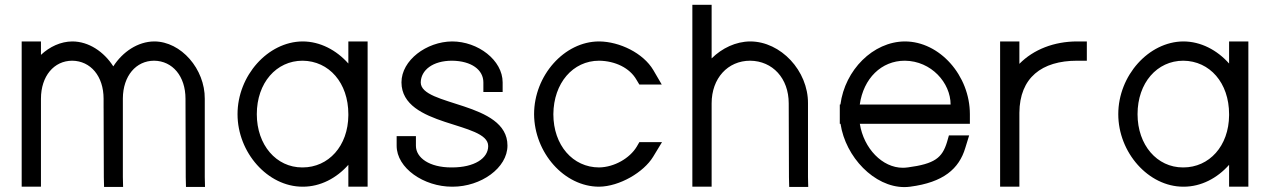

<svg xmlns="http://www.w3.org/2000/svg" viewBox="-20 -755 5267 797"><path d="M450.3 -479.5C411.4 -540.5 348.1 -583 280 -583C232.1 -582.6 186.4 -561.3 150 -527.3V-543V-583H70V-543V-345V-305V-20V20H150V-20V-305V-345C150 -439 204 -503 280 -503C356 -502 410 -439 410 -345V-305H410.1L411 -19L412 21H491L490 -20V-305V-345L490 -346.8C490.7 -439.8 544.5 -503 620 -503C696 -502 750 -439 750 -345L751 -19L752 21H831L830 -20V-345C831 -468 732 -583 620 -583C552.5 -582.4 489.4 -540.3 450.3 -479.5Z M966 -281C966 -122 1091 20 1236 20C1236.5 20 1237 20 1237.5 20C1310.1 20 1377.1 -15.5 1426 -70.8V-20V20H1506V-20V-281V-284.8V-543V-583H1426V-543V-491.3C1376.5 -547.1 1308.6 -583 1236 -583C1092 -582 966 -441 966 -281ZM1046 -281C1046 -411 1127 -503 1236 -503C1346 -502 1426 -411 1426 -281V-276.3C1425 -148.8 1343.7 -60 1236 -60C1235.4 -60 1234.9 -60 1234.3 -60C1127.1 -60 1046 -152.7 1046 -281Z M2066.5 -413C2066.5 -505 1964.5 -583 1856.5 -583C1750.5 -582 1646.5 -505 1646.5 -413C1647.5 -226.1 2006.5 -251 2006.5 -148.7C2006.5 -97.4 1948.7 -60 1856.5 -60C1855.4 -60 1854.3 -60 1853.1 -60C1763.1 -60 1706.5 -99.6 1706.5 -150V-190H1626.5V-150C1626.5 -57 1739.5 20 1856.5 20C1857.2 20 1858 20 1858.7 20C1976.5 20 2086.5 -57.7 2086.5 -150.8C2086.5 -333.9 1726.5 -313.1 1726.5 -413C1727.5 -464 1776.5 -503 1856.5 -503C1937.5 -502 1986.5 -465 1986.5 -413V-373H2066.5Z M2692 -464C2650 -535 2552 -582 2468 -583H2467C2322 -583 2197 -441 2197 -281C2198 -121 2322 20 2467 20C2552 19 2652 -40 2691 -104L2728 -165H2634L2623 -146C2594 -98 2530 -61 2467 -60C2358 -60 2277 -152 2277 -281C2278 -410 2358 -503 2467 -503C2534 -502 2594 -473 2622 -424L2634 -404H2727Z M3334 -20V-326C3335 -461 3221 -583 3094 -583C3034.4 -582.5 2977.4 -555.4 2934 -512.6V-695V-735H2854V-695V-326V-286V-20V20H2934V-20V-286V-326C2934 -430 3001 -503 3094 -503C3187 -502 3254 -430 3254 -326L3255 -19L3256 21H3335Z M3548.9 -321C3564.3 -429.5 3638.6 -503 3736 -503C3846 -502 3926 -411 3926 -321ZM3469.1 -241C3489.8 -102.9 3609.3 21.6 3734 21.6C3742 21.6 3750 21 3758 20C3896 2 3961 -54 3987 -141L4003 -193H3919L3911 -165C3891 -100 3861 -75 3748 -60H3747C3740.5 -59.1 3734 -58.6 3727.6 -58.6C3642.8 -58.6 3565.5 -138.5 3549.2 -241H3966H4006V-281C4006 -441 3881 -583 3736 -583C3604.1 -582.1 3487.3 -464.5 3468.6 -321H3466V-281V-241Z M4211.5 -490V-543V-583H4131.5V-543V-285.9C4131.5 -284.6 4131.5 -283.3 4131.5 -282V-242V-20V20H4211.5V-20V-242V-282V-286.8C4212.5 -432.5 4304.1 -503 4451.5 -503H4491.5V-583H4451.5C4356 -583 4270.2 -549.8 4211.5 -490Z M4622 -281C4622 -122 4747 20 4892 20C4892.5 20 4893 20 4893.5 20C4966.1 20 5033.1 -15.5 5082 -70.8V-20V20H5162V-20V-281V-284.8V-543V-583H5082V-543V-491.3C5032.5 -547.1 4964.6 -583 4892 -583C4748 -582 4622 -441 4622 -281ZM4702 -281C4702 -411 4783 -503 4892 -503C5002 -502 5082 -411 5082 -281V-276.3C5081 -148.8 4999.7 -60 4892 -60C4891.4 -60 4890.9 -60 4890.3 -60C4783.1 -60 4702 -152.7 4702 -281Z"/></svg>

Font: Nordica Advanced
Style: Regular
Weight: 300
Version: Version 1.07